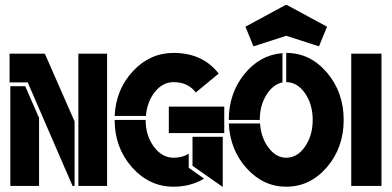

<svg xmlns="http://www.w3.org/2000/svg" viewBox="-20 -738 1555 762"><path d="M291 0V-525H405V0ZM21 -396H80L135 -270V0H21ZM276 -256V0H268L90 -411H18V-525H158Z M744 -80V-195H864V4ZM870 -210H650V-315H870ZM757 -371Q726 -412 669 -412Q626 -412 595 -373.5Q564 -335 559 -278H435Q440 -383 507.5 -455.5Q575 -528 669 -528Q784 -528 848 -446ZM558 -262Q558 -200 590.5 -156Q623 -112 669 -112Q704 -112 729 -128V-72L790 -29Q736 3 669 3Q572 3 503.5 -74.5Q435 -152 435 -262Z M954 -632 1113 -718H1119L1278 -632L1246 -554L1116 -596L986 -554ZM1101 -527V-411Q1063 -403 1037 -361Q1011 -319 1011 -262H888Q888 -367 949.5 -443.5Q1011 -520 1101 -527ZM1116 -412V-528Q1211 -528 1277.5 -450Q1344 -372 1344 -262Q1344 -152 1277.5 -74.5Q1211 3 1116 3Q1025 3 959 -70Q893 -143 888 -248H1012Q1016 -191 1046 -151.5Q1076 -112 1116 -112Q1160 -112 1190.5 -156Q1221 -200 1221 -262Q1221 -324 1190.5 -368Q1160 -412 1116 -412Z M1374 0V-525H1494V0Z"/></svg>

Font: BroshK
Style: Medium
Weight: 500
Designer: gluk
Foundry: gluk
Version: Version 0.60